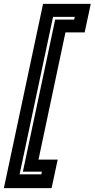

<svg xmlns="http://www.w3.org/2000/svg" viewBox="-70 -770 488 990"><path d="M-50 200 152 -750H398L366.5 -603H267.5L128.5 53H227.5L196 200ZM31 129H143L146 115H48L214.5 -669H312.5L315.5 -683H203.5Z"/></svg>

Font: Tourney Expanded Regular
Style: Bold Italic
Weight: 700
Width: 7
Italic angle: -12°
Designer: Tyler Finck
Foundry: Etcetera Type Co
Version: Version 1.010; ttfautohint (v1.8.3)